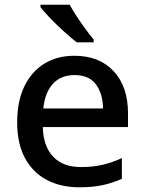

<svg xmlns="http://www.w3.org/2000/svg" viewBox="-20 -786 614 816"><path d="M296 -549Q402 -549 463 -483.5Q524 -418 524 -305V-246H162Q164 -164 206 -120Q248 -76 324 -76Q375 -76 415.5 -85.5Q456 -95 498 -114V-26Q457 -8 415.5 1Q374 10 317 10Q239 10 179.5 -21Q120 -52 86.5 -113.5Q53 -175 53 -266Q53 -356 83.5 -419Q114 -482 168.5 -515.5Q223 -549 296 -549ZM297 -467Q239 -467 205 -430Q171 -393 164 -325H418Q417 -388 387.5 -427.5Q358 -467 297 -467ZM276 -766Q288 -744 306 -716.5Q324 -689 343 -663Q362 -637 378 -618V-606H306Q283 -624 252 -652Q221 -680 193.5 -708.5Q166 -737 152 -756V-766Z"/></svg>

Font: Noto Sans Myanmar UI Medium
Style: Regular
Weight: 500
Designer: Monotype Design Team
Foundry: Monotype Imaging Inc.
Version: Version 2.103; ttfautohint (v1.8.4.7-5d5b)